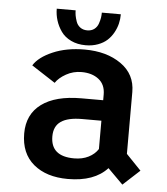

<svg xmlns="http://www.w3.org/2000/svg" viewBox="-50 -711 670 770"><g transform="rotate(5 285.0 -326.0)"><path d="M405.5 -665.5Q405.5 -646 401 -627.5Q396.5 -609 386.5 -591Q376.5 -573 361.8 -559.5Q347 -546 324.8 -537.8Q302.5 -529.5 275.5 -529.5Q242 -529.5 216.5 -541.8Q191 -554 176.5 -574.5Q162 -595 154.8 -618Q147.5 -641 147.5 -665.5H223.5Q223.5 -656 225.2 -645.5Q227 -635 231.8 -621Q236.5 -607 248.2 -598.2Q260 -589.5 276.5 -589.5Q293.5 -589.5 305 -598.2Q316.5 -607 321.2 -621Q326 -635 327.5 -645.2Q329 -655.5 329 -665.5ZM471 14.5 410 -46.5Q357.5 11 251 11Q164.5 11 112.8 -32.2Q61 -75.5 61 -156Q61 -233 117.2 -274.5Q173.5 -316 277.5 -316H365V-339Q365 -379 338.2 -400Q311.5 -421 269 -421Q235.5 -421 207 -405Q178.5 -389 165 -368.5L69.5 -430.5Q90.5 -464.5 145.5 -488.2Q200.5 -512 274 -512Q362.5 -512 420.5 -471.2Q478.5 -430.5 478.5 -359V-110L538.5 -47.5ZM269 -73.5Q302 -73.5 326.8 -86Q351.5 -98.5 365 -119.5V-233.5H287.5Q230.5 -233.5 202.5 -214.2Q174.5 -195 174.5 -154Q174.5 -73.5 269 -73.5Z"/></g></svg>

Font: League Mono Narrow Medium
Style: Regular
Weight: 500
Width: 3
Designer: Tyler Finck
Foundry: The League of Moveable Type / Tyler Finck
Version: Version 2.210